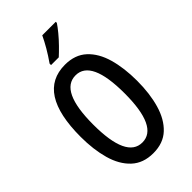

<svg xmlns="http://www.w3.org/2000/svg" viewBox="-282 -1028 1126 1126"><g transform="rotate(-45 281.5 -465.0)"><path d="M515 -358Q515 -252 491 -169Q467 -86 416 -38Q365 10 282 10Q199 10 147 -38.5Q95 -87 71.5 -170.5Q48 -254 48 -359Q48 -724 282 -724Q365 -724 416.5 -676.5Q468 -629 491.5 -546.5Q515 -464 515 -358ZM151 -358Q151 -80 281 -80Q411 -80 411 -358Q411 -636 282 -636Q151 -636 151 -358ZM422 -931Q409 -911 385.5 -882.5Q362 -854 335 -826.5Q308 -799 287 -780H223V-792Q251 -832 272.5 -869Q294 -906 310 -940H422Z"/></g></svg>

Font: Noto Sans Ethiopic ExtraCondensed Medium
Style: Regular
Weight: 500
Width: 2
Designer: Monotype Design Team
Foundry: Monotype Imaging Inc.
Version: Version 2.102; ttfautohint (v1.8.4.7-5d5b)